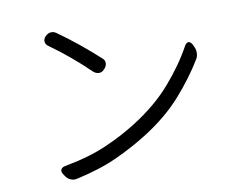

<svg xmlns="http://www.w3.org/2000/svg" viewBox="-79 -820 1157 934"><g transform="rotate(-10 500.0 -353.5)"><path d="M201 -703Q212 -714 226 -715.5Q240 -717 253 -708Q307 -670 357 -629Q407 -588 452 -547Q464 -537 464 -522.5Q464 -508 453 -496L448 -491Q438 -480 423.5 -480.5Q409 -481 397 -491Q355 -532 306.5 -573Q258 -614 202 -654Q190 -663 189 -676Q188 -689 198 -700ZM166 -26Q157 -40 162 -50Q167 -60 183 -63Q303 -85 390.5 -123Q478 -161 548 -206Q662 -278 737.5 -365.5Q813 -453 859 -538Q878 -567 896 -538L901 -527Q909 -513 909 -495Q909 -477 900 -463Q849 -379 775.5 -296Q702 -213 590 -142Q515 -95 431 -56.5Q347 -18 229 8Q213 12 197 5Q181 -2 172 -17Z"/></g></svg>

Font: Chiron GoRound TC N
Style: Regular
Weight: 350
Designer: Ryoko NISHIZUKA 西塚涼子 (kana, bopomofo & ideographs); Paul D. Hunt (Latin, Greek & Cyrillic); Sandoll Communications 산돌커뮤니
Foundry: Adobe
Version: Version 1.000;hotconv 1.1.1;makeotfexe 2.6.0